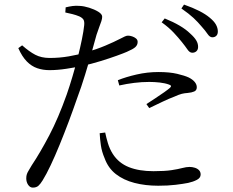

<svg xmlns="http://www.w3.org/2000/svg" viewBox="-20 -796 1040 857"><path d="M792 -608.1Q776.6 -627.5 755.2 -650.4Q733.7 -673.4 701.6 -696.4L715.2 -713.7Q753.6 -698.1 781.9 -681.4Q810.3 -664.6 828.9 -646.4Q847.9 -629.4 856.1 -615.4Q864.4 -601.4 864.2 -586.6Q864.2 -574.4 856.9 -567.5Q849.7 -560.6 837.8 -560.6Q826.4 -560.8 816.7 -575.2Q806.9 -589.5 792 -608.1ZM879.9 -677.6Q863.9 -696.9 843.9 -715.7Q823.8 -734.5 789.7 -758.2L801.4 -775.5Q840.9 -761.6 869.4 -747.1Q897.9 -732.5 915.9 -717.3Q935.7 -701.1 944 -686Q952.3 -670.9 952.3 -655.3Q952.3 -642.8 945.5 -636.2Q938.6 -629.5 927.7 -629.5Q916.5 -629.5 906.4 -644.4Q896.3 -659.4 879.9 -677.6ZM271.5 -740.3 273.1 -763.2Q289 -767.1 303.7 -769.1Q318.4 -771.2 336.6 -769.6Q354.7 -768.8 377.9 -761.6Q401.1 -754.3 418.6 -743.7Q436.1 -733 436.1 -721.2Q436.1 -712.5 432.3 -701.1Q428.5 -689.6 422.8 -674.9Q417.1 -660.2 410.8 -640.6Q402.6 -611.2 389.5 -563.8Q376.3 -516.4 359.7 -462.2Q343.2 -408 324.2 -357.3Q306.7 -306.6 286.7 -253.2Q266.6 -199.9 246.1 -149.7Q225.7 -99.6 206.2 -58.5Q186.7 -17.3 170.3 9.1Q160.1 25.7 151.1 33.5Q142.1 41.4 126.3 41.4Q114.1 41.4 105.6 29Q97.2 16.6 97.2 0.1Q97.2 -10.9 100 -18.8Q102.7 -26.7 108.4 -35.7Q114 -44.7 121.5 -57.9Q159.5 -114.9 200 -192Q240.5 -269.2 277.8 -374.2Q291 -412.1 303.7 -455.1Q316.5 -498.2 327.4 -541.2Q338.2 -584.1 345.7 -621Q353.2 -657.9 355.8 -683.2Q357.5 -700 352.6 -708.3Q347.6 -716.5 334 -722.9Q319.3 -729 303 -733.1Q286.7 -737.3 271.5 -740.3ZM78.8 -593.6Q110.5 -565.6 137.3 -551.6Q164.1 -537.6 200.2 -537.3Q245 -537.1 287.2 -544.5Q329.5 -551.9 361.1 -561.3Q411.8 -576.1 450.6 -592.5Q489.4 -608.9 517.1 -623.3Q528.5 -629.3 536.8 -633.1Q545 -636.9 551.3 -636.9Q559.9 -636.9 569.9 -633.6Q579.8 -630.4 587.1 -624.3Q594.4 -618.2 594.4 -609Q594.4 -595.1 584 -585.7Q573.7 -576.4 545.9 -564.5Q533.8 -559.1 501.3 -547.3Q468.8 -535.5 427.9 -523Q386.9 -510.4 347.8 -501.8Q317.2 -495.3 276.7 -489.1Q236.3 -482.9 200.8 -482.9Q171.4 -482.9 146.1 -491.6Q120.7 -500.3 99.6 -521.8Q78.5 -543.4 61.7 -581.1ZM512.5 -414.5 506 -438Q542.2 -452.6 589.9 -463.5Q637.6 -474.5 687.2 -474.5Q737 -474.5 770.7 -466.5Q804.5 -458.5 822.7 -450Q840 -441.2 849.2 -430.1Q858.4 -418.9 858.4 -406.5Q858.4 -392.7 847 -387.7Q835.7 -382.7 817.6 -381.1Q803.8 -380.3 791 -377.1Q778.3 -373.8 758.3 -364.7Q735.3 -356.2 703.8 -341.2Q672.3 -326.2 646.1 -313.5L633.5 -331.4Q650.7 -342.7 672.7 -357Q694.8 -371.3 713.5 -384.7Q732.2 -398.1 738.6 -403.9Q749.6 -413.7 734.4 -418.5Q716.4 -425.1 692.7 -427.7Q669 -430.3 646.2 -430.3Q613 -430.3 579.1 -426.1Q545.2 -421.9 512.5 -414.5ZM449.5 -204.5 424.9 -201.3Q426.2 -175.4 430.3 -147.1Q434.4 -118.7 447 -89.6Q462.8 -45.8 497.2 -18.9Q531.7 7.9 580.1 20.4Q628.5 33 686.1 33Q729.8 33 763.6 28.9Q797.4 24.8 819.8 20.4Q842.2 15.5 858.9 6.7Q875.6 -2.1 875.6 -16.9Q875.6 -28.9 868.3 -36.3Q861 -43.8 849.5 -47.3Q838.1 -50.9 825.9 -50.9Q811.8 -50.9 793.6 -46Q775.4 -41.1 745.5 -36.5Q715.5 -31.9 665 -31.9Q600.7 -31.9 555.2 -50Q509.7 -68.2 483.5 -108.8Q469.3 -131.4 461.6 -157.1Q453.9 -182.8 449.5 -204.5Z"/></svg>

Font: Noto Serif HK
Style: Regular
Weight: 200
Designer: Ryoko NISHIZUKA 西塚涼子 (kana & ideographs); Frank Grießhammer (Latin, Greek & Cyrillic); Wenlong ZHANG 张文龙 (bopomofo); San
Foundry: Adobe
Version: Version 2.001;hotconv 1.1.0;makeotfexe 2.6.0